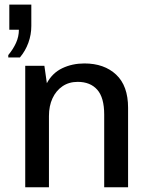

<svg xmlns="http://www.w3.org/2000/svg" viewBox="-20 -788 640 808"><path d="M14.8 -546.2V-556.2Q35.5 -581 47.5 -607.6Q59.5 -634.2 59.5 -663H19.2V-768.5H111.8V-678.8Q111.8 -642.2 99.4 -608Q87 -573.8 63.8 -546.2ZM86.2 0V-511H166.8L177.2 -437.8Q200.2 -481 242.2 -501Q284.2 -521 335.2 -521Q418.5 -521 468.8 -473.9Q519 -426.8 519 -334.5V0H418.5V-306Q418.5 -377.5 389.2 -410.5Q360 -443.5 307 -443.5Q270.2 -443.5 243 -425Q215.8 -406.5 200.9 -374.2Q186 -342 186 -299.8V0Z"/></svg>

Font: Chivo Mono Medium
Style: Regular
Weight: 500
Monospace: yes
Designer: Hector Gatti
Foundry: Omnibus-Type
Version: Version 1.008